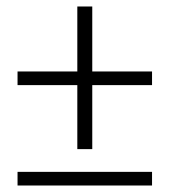

<svg xmlns="http://www.w3.org/2000/svg" viewBox="-20 -571 522 591"><path d="M218 -112V-309H34V-351H218V-551H264V-351H448V-309H264V-112ZM34 0V-42H448V0Z"/></svg>

Font: Assistant Light
Style: Regular
Weight: 300
Designer: Hebrew By Ben Nathan, Latin by Paul Hunt
Version: Version 2.001;PS 002.001;hotconv 1.0.88;makeotf.lib2.5.64775